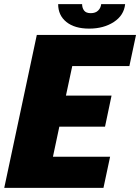

<svg xmlns="http://www.w3.org/2000/svg" viewBox="-22 -906 676 926"><path d="M235.5 -587.5 346 -678.5 284.5 -391 251 -445H516L484.5 -295H219.5L275.5 -348.5L214 -59L142.5 -150H509L477 0H-1.5L155.5 -737.5H634L602 -587.5ZM258.5 -886H374Q374 -868 383.5 -855.2Q393 -842.5 415.5 -842.5Q438.5 -842.5 451.2 -855Q464 -867.5 466 -886H581.5Q576 -832 527 -800Q478 -768 408 -768Q338 -768 298.2 -800Q258.5 -832 258.5 -886Z"/></svg>

Font: Epilogue Black
Style: Italic
Weight: 900
Italic angle: -12°
Designer: Tyler Finck
Foundry: Etcetera Type Co
Version: Version 2.111